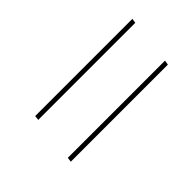

<svg xmlns="http://www.w3.org/2000/svg" viewBox="1 -608 708 708"><g transform="rotate(-45 354.5 -254.0)"><path d="M120 -166H627L624 -148H118ZM144 -360H651L648 -342H142Z"/></g></svg>

Font: Josefin Sans Thin Thin
Style: Italic
Weight: 250
Italic angle: -7°
Version: Version 2.000